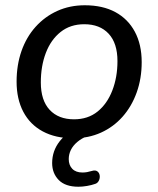

<svg xmlns="http://www.w3.org/2000/svg" viewBox="-20 -516 600 729"><path d="M258 9Q191 9 142.5 -17Q94 -43 68.5 -91.5Q43 -140 43 -206Q43 -269 61.5 -322Q80 -375 115 -414Q150 -453 197.5 -474.5Q245 -496 302 -496Q370 -496 418 -470Q466 -444 492 -395.5Q518 -347 518 -280Q518 -218 499 -165Q480 -112 445.5 -73Q411 -34 363.5 -12.5Q316 9 258 9ZM261 -63Q314 -63 350.5 -92.5Q387 -122 406.5 -172.5Q426 -223 426 -284Q426 -352 392.5 -388Q359 -424 300 -424Q247 -424 210 -394.5Q173 -365 154 -315Q135 -265 135 -203Q135 -135 168.5 -99Q202 -63 261 -63ZM278 193Q228 193 203 167.5Q178 142 178 103Q178 57 206.5 20.5Q235 -16 286 -37L313 0Q290 9 273.5 23Q257 37 249 53.5Q241 70 241 88Q241 111 254.5 125Q268 139 293 139Q302 139 310.5 137.5Q319 136 329 133Q342 129 349.5 134.5Q357 140 358.5 150Q360 160 355.5 169.5Q351 179 342 182Q328 187 310.5 190Q293 193 278 193Z"/></svg>

Font: Nunito ExtraLight Medium
Style: Italic
Weight: 500
Italic angle: -9°
Version: Version 3.602